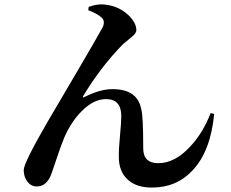

<svg xmlns="http://www.w3.org/2000/svg" viewBox="-20 -807 1040 866"><path d="M378 -761 380 -776Q423 -792 463 -785Q518 -777 559 -739Q595 -704 595 -671Q595 -657 576 -642Q540 -613 535 -608Q435 -506 356 -375Q350 -363 362 -370Q432 -405 487 -405Q600 -405 617 -315Q626 -286 626 -138Q626 -71 694 -71Q768 -71 836 -144Q895 -206 930 -297L946 -293Q930 -125 849 -39Q777 39 665 39Q594 39 555 2Q517 -33 516 -96Q515 -132 521 -192Q527 -254 527 -284Q527 -360 458 -360Q402 -360 348 -305Q302 -259 271 -189Q256 -154 239 -102L212 -23Q191 34 146 34Q119 34 102 10Q87 -11 87 -40Q87 -72 196 -260L333 -493Q425 -650 443 -684Q456 -712 438 -728Q418 -746 378 -761Z"/></svg>

Font: Source Han Serif JP
Style: Bold
Weight: 700
Designer: Ryoko NISHIZUKA  (kana & ideographs); Frank Grießhammer (Latin, Greek & Cyrillic); Wenlong ZHANG  (bopomofo); Sandoll Co
Foundry: Adobe Systems Incorporated
Version: Version 1.000;PS 1;hotconv 16.6.53;makeotf.lib2.5.65590